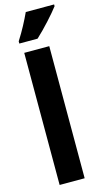

<svg xmlns="http://www.w3.org/2000/svg" viewBox="-146 -1022 578 1067"><g transform="rotate(-15 143.0 -488.5)"><path d="M286 -967V-977H123C102 -932 77 -883 43 -830V-817H148C196 -861 259 -931 286 -967ZM200 0V-760H56V0Z"/></g></svg>

Font: Noto Sans Kannada ExtraCondensed ExtraBold
Style: Regular
Weight: 800
Width: 2
Designer: Jelle Bosma - Monotype Design Team
Foundry: Monotype Imaging Inc.
Version: Version 2.005